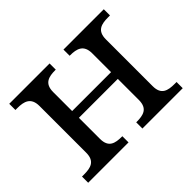

<svg xmlns="http://www.w3.org/2000/svg" viewBox="-117 -729 922 922"><g transform="rotate(-45 344.0 -268.0)"><path d="M665 -536.1H391.1V-494.1H394C438.5 -494.1 476.1 -484.4 476.1 -425.8V-297.9H211.9V-426.8C211.9 -485.8 249.5 -494.1 293.9 -494.1H296.9V-536.1H22.9V-494.1H36.1C80.6 -494.1 118.2 -484.4 118.2 -425.8V-108.9C118.2 -50.3 81.5 -42 36.1 -42H22.9V0H296.9V-42H293.9C248.5 -42 211.9 -50.3 211.9 -108.9V-252H476.1V-108.9C476.1 -50.3 439.5 -42 394 -42H391.1V0H665V-42H651.9C606.4 -42 569.8 -50.3 569.8 -108.9V-426.8C569.8 -485.8 607.4 -494.1 651.9 -494.1H665Z"/></g></svg>

Font: The Erased English
Style: Regular
Weight: 400
Designer: Monotype Design team + ligartures altered by 180 Amsterdam
Foundry: Monotype Imaging Inc.
Version: Version 1.030;Glyphs 3.1.2 (3151)